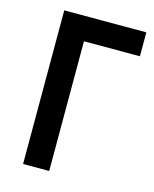

<svg xmlns="http://www.w3.org/2000/svg" viewBox="-107 -773 678 845"><g transform="rotate(15 232.0 -350.0)"><path d="M80 -700V0H199V-591H454V-700Z"/></g></svg>

Font: Jost Medium
Style: Regular
Weight: 500
Version: Version 3.710